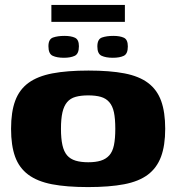

<svg xmlns="http://www.w3.org/2000/svg" viewBox="-20 -754 717 781"><path d="M338 7Q251 7 191.5 -4.5Q132 -16 95 -43.5Q58 -71 41.5 -116.5Q25 -162 25 -230Q25 -299 42 -344.5Q59 -390 96 -417Q133 -444 193 -455.5Q253 -467 340 -467Q427 -467 486.5 -455.5Q546 -444 582.5 -416.5Q619 -389 635.5 -343.5Q652 -298 652 -230Q652 -162 635 -116.5Q618 -71 581.5 -43.5Q545 -16 485 -4.5Q425 7 338 7ZM339 -94Q369 -94 390 -100.5Q411 -107 424.5 -122Q438 -137 443.5 -163.5Q449 -190 449 -230Q449 -271 443.5 -297Q438 -323 424.5 -338.5Q411 -354 390 -360Q369 -366 339 -366Q309 -366 287.5 -360Q266 -354 253 -338.5Q240 -323 234 -297Q228 -271 228 -230Q228 -190 234 -163.5Q240 -137 253 -122Q266 -107 287.5 -100.5Q309 -94 339 -94ZM439 -519Q411 -519 393.5 -527Q376 -535 376 -565Q376 -595 395 -601.5Q414 -608 441 -608Q468 -608 484 -600.5Q500 -593 500 -565Q500 -535 483.5 -527Q467 -519 439 -519ZM240 -519Q212 -519 194.5 -527Q177 -535 177 -566Q177 -595 196 -601.5Q215 -608 242 -608Q269 -608 285 -600.5Q301 -593 301 -566Q301 -535 284 -527Q267 -519 240 -519ZM189 -665V-734H488V-665Z"/></svg>

Font: Genos Thin ExtraBold
Style: Regular
Weight: 800
Version: Version 1.010